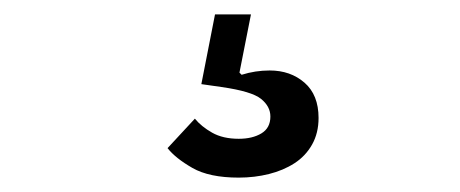

<svg xmlns="http://www.w3.org/2000/svg" viewBox="-20 -40 640 267"><path d="M312 207Q271 207 247.5 193.5Q224 180 213 166L251 125Q260 136 275 144.5Q290 153 312 153Q331 153 343.5 145.5Q356 138 356 122Q356 108 343 97.5Q330 87 288 81L260 77L279 -20H329L313 61L316 64Q335 58 355 58Q384 58 403.5 75Q423 92 423 124Q423 145 414 161Q405 177 389.5 187Q374 197 354 202Q334 207 312 207Z"/></svg>

Font: IBM Plex Sans Devanagari
Style: Regular
Weight: 400
Designer: Mike Abbink, Paul van der Laan, Pieter van Rosmalen, Erin McLaughlin
Foundry: Bold Monday
Version: Version 1.1